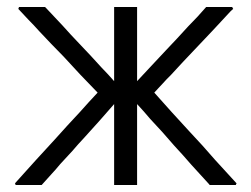

<svg xmlns="http://www.w3.org/2000/svg" viewBox="-20 -528 728 556"><path d="M426.8 -259.8Q452.1 -231.4 477.5 -203.1Q503.9 -174.8 529.3 -146.5Q547.9 -127 566.4 -106.4Q585 -85.9 602.5 -65.4Q618.2 -48.8 633.8 -31.2Q649.4 -14.6 665 2.9Q664.1 3.9 664.1 4.9Q663.1 5.9 663.1 7.8Q660.2 7.8 657.2 7.8Q655.3 7.8 652.3 7.8Q650.4 7.8 648.4 7.8Q645.5 7.8 643.6 7.8Q638.7 7.8 633.8 7.8Q628.9 7.8 624 7.8Q619.1 7.8 614.3 7.8Q609.4 7.8 604.5 7.8Q600.6 7.8 595.7 7.8Q591.8 7.8 586.9 7.8Q586.9 6.8 585.9 5.9Q585.9 5.9 585 4.9Q559.6 -23.4 534.2 -50.8Q509.8 -79.1 484.4 -106.4Q466.8 -126 450.2 -145.5Q432.6 -164.1 415 -183.6Q406.2 -194.3 396.5 -205.1Q386.7 -215.8 377 -226.6Q377 -203.1 377 -180.7Q377 -157.2 377 -133.8Q377 -115.2 377 -95.7Q377 -76.2 377 -57.6Q377 -41 377 -25.4Q377 -8.8 377 7.8Q375 7.8 373 7.8Q371.1 7.8 369.1 7.8Q363.3 7.8 357.4 7.8Q352.5 7.8 346.7 7.8Q342.8 7.8 337.9 7.8Q334 7.8 330.1 7.8Q325.2 7.8 320.3 7.8Q315.4 7.8 310.5 7.8Q310.5 5.9 310.5 3.9Q310.5 2 310.5 0Q310.5 -28.3 310.5 -55.7Q310.5 -84 310.5 -112.3Q310.5 -130.9 310.5 -150.4Q310.5 -168.9 310.5 -188.5Q310.5 -198.2 310.5 -207Q310.5 -216.8 310.5 -226.6Q289.1 -202.1 267.6 -177.7Q245.1 -153.3 223.6 -128.9Q206.1 -110.4 189.5 -90.8Q171.9 -71.3 154.3 -52.7Q141.6 -37.1 127.9 -22.5Q114.3 -7.8 100.6 7.8Q99.6 7.8 99.6 7.8Q98.6 7.8 97.7 7.8Q90.8 7.8 83 7.8Q76.2 7.8 69.3 7.8Q64.5 7.8 59.6 7.8Q54.7 7.8 49.8 7.8Q43.9 7.8 37.1 7.8Q31.2 7.8 25.4 7.8Q24.4 5.9 23.4 2.9Q25.4 0 30.3 -4.9Q56.6 -34.2 84 -64.5Q110.4 -93.8 137.7 -123Q156.2 -143.6 174.8 -164.1Q193.4 -184.6 211.9 -204.1Q224.6 -217.8 237.3 -232.4Q250 -246.1 262.7 -259.8Q237.3 -286.1 212.9 -311.5Q188.5 -337.9 164.1 -364.3Q146.5 -382.8 127.9 -401.4Q110.4 -419.9 92.8 -438.5Q78.1 -455.1 62.5 -470.7Q47.9 -486.3 33.2 -502Q33.2 -503.9 35.2 -507.8Q39.1 -507.8 45.9 -507.8Q52.7 -507.8 59.6 -507.8Q66.4 -507.8 73.2 -507.8Q78.1 -507.8 83 -507.8Q87.9 -507.8 92.8 -507.8Q97.7 -507.8 101.6 -507.8Q106.4 -507.8 110.4 -507.8Q111.3 -506.8 112.3 -505.9Q112.3 -505.9 113.3 -504.9Q136.7 -479.5 161.1 -454.1Q184.6 -427.7 209 -402.3Q225.6 -384.8 242.2 -367.2Q257.8 -349.6 274.4 -332Q284.2 -322.3 293 -312.5Q301.8 -302.7 310.5 -293Q310.5 -313.5 310.5 -335Q310.5 -355.5 310.5 -377Q310.5 -394.5 310.5 -412.1Q310.5 -429.7 310.5 -447.3Q310.5 -461.9 310.5 -477.5Q310.5 -492.2 310.5 -507.8Q312.5 -507.8 314.5 -507.8Q316.4 -507.8 318.4 -507.8Q324.2 -507.8 330.1 -507.8Q335.9 -507.8 341.8 -507.8Q345.7 -507.8 349.6 -507.8Q353.5 -507.8 357.4 -507.8Q362.3 -507.8 367.2 -507.8Q372.1 -507.8 377 -507.8Q377 -505.9 377 -503.9Q377 -502 377 -500Q377 -474.6 377 -448.2Q377 -422.9 377 -397.5Q377 -379.9 377 -362.3Q377 -344.7 377 -327.1Q377 -318.4 377 -309.6Q377 -301.8 377 -293Q397.5 -315.4 418.9 -337.9Q439.5 -359.4 460 -381.8Q476.6 -399.4 493.2 -417Q509.8 -434.6 525.4 -452.1Q539.1 -465.8 551.8 -479.5Q564.5 -494.1 577.1 -507.8Q578.1 -507.8 579.1 -507.8Q580.1 -507.8 580.1 -507.8Q587.9 -507.8 594.7 -507.8Q601.6 -507.8 608.4 -507.8Q613.3 -507.8 618.2 -507.8Q623 -507.8 627.9 -507.8Q633.8 -507.8 640.6 -507.8Q646.5 -507.8 652.3 -507.8Q653.3 -505.9 655.3 -502Q652.3 -500 647.5 -495.1Q622.1 -467.8 596.7 -440.4Q571.3 -413.1 544.9 -385.7Q527.3 -367.2 509.8 -348.6Q492.2 -329.1 474.6 -310.5Q468.8 -304.7 462.9 -298.8Q457 -292 451.2 -286.1Q445.3 -279.3 438.5 -272.5Q432.6 -266.6 426.8 -259.8Z"/></svg>

Font: LeFont
Style: Light
Weight: 300
Designer: Leryon MEDIA
Version: Version 1.0